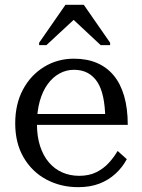

<svg xmlns="http://www.w3.org/2000/svg" viewBox="-20 -765 586 795"><path d="M133 -252Q133 -200 146 -160Q159 -120 182.5 -92.5Q206 -65 238 -51Q270 -37 308 -37Q349 -37 379 -52Q409 -67 430.5 -90.5Q452 -114 467 -140L505 -106Q487 -72 458 -45.5Q429 -19 391 -4.5Q353 10 304 10Q231 10 171.5 -22Q112 -54 77.5 -113.5Q43 -173 43 -254Q43 -334 75 -394Q107 -454 162.5 -488Q218 -522 286 -522Q340 -522 381 -504.5Q422 -487 450.5 -453Q479 -419 494 -367.5Q509 -316 509 -248H111V-293H444L416 -276Q415 -326 407 -363.5Q399 -401 383 -425.5Q367 -450 343 -463Q319 -476 286 -476Q254 -476 226 -460.5Q198 -445 177 -416Q156 -387 144.5 -345.5Q133 -304 133 -252ZM327 -745H251L142 -588V-578H172L295 -692H275L397 -578H436V-588Z"/></svg>

Font: Roboto Serif 72pt
Style: Regular
Weight: 400
Designer: Greg Gazdowicz
Foundry: Commercial Type
Version: Version 1.008